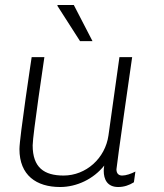

<svg xmlns="http://www.w3.org/2000/svg" viewBox="-20 -740 657 770"><path d="M301 -575H351L276 -720H211L210 -717ZM398 -76C397 -69 396 -62 396 -55C396 -21 410 10 454 10C477 10 498 3 517 -9L523 -52C506 -43 485 -36 470 -36C457 -36 447 -43 447 -61C447 -73 510 -511 510 -511H459L415 -197C402 -105 325 -36 235 -36C157 -36 111 -68 111 -157C111 -197 158 -511 158 -511H107C107 -511 58 -188 58 -142C58 -37 126 10 221 10C288 10 355 -22 398 -76Z"/></svg>

Font: Chivo Light
Style: Italic
Weight: 300
Italic angle: -8°
Designer: Hector Gatti
Foundry: Omnibus-Type
Version: Version 1.003;PS 001.003;hotconv 1.0.70;makeotf.lib2.5.58329